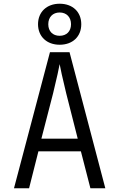

<svg xmlns="http://www.w3.org/2000/svg" viewBox="-20 -1010 640 1030"><path d="M300 -770C370 -770 416 -814 416 -880C416 -946 370 -990 300 -990C231 -990 184 -946 184 -880C184 -814 231 -770 300 -770ZM300 -818C263 -818 239 -842 239 -880C239 -918 263 -943 300 -943C337 -943 361 -918 361 -880C361 -842 337 -818 300 -818ZM55 0H136L186 -198H414L465 0H545L353 -730H248ZM202 -266 265 -510C285 -591 297 -649 300 -666C303 -649 315 -591 335 -510L397 -266Z"/></svg>

Font: JetBrains Mono Light
Style: Regular
Weight: 336
Monospace: yes
Designer: Philipp Nurullin, Konstantin Bulenkov
Foundry: JetBrains
Version: Version 2.305